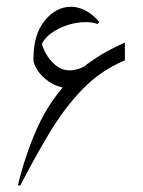

<svg xmlns="http://www.w3.org/2000/svg" viewBox="-20 -561 432 581"><path d="M34.2 0Q56.2 -92.3 92.8 -174.1Q129.4 -255.9 192.6 -321.8Q255.9 -387.7 357.9 -432.1V-378.4Q283.7 -347.2 229 -290.3Q174.3 -233.4 129.9 -159.2Q85.4 -85 41.5 0ZM182.1 -293.9Q151.9 -297.9 129.2 -313.2Q106.4 -328.6 93.8 -347.9Q81.1 -367.2 81.1 -381.8Q81.1 -456.5 115.2 -498.5Q149.4 -540.5 195.3 -540.5Q216.3 -540.5 238 -529.5Q259.8 -518.6 280.3 -494.6L275.4 -488.3Q260.3 -494.1 238.8 -494.1Q212.9 -494.1 184.3 -485.1Q155.8 -476.1 133.1 -459Q110.4 -441.9 102.1 -417L104.5 -439Q106.4 -422.4 117.9 -400.9Q129.4 -379.4 148.2 -363.8Q167 -348.1 191.4 -348.1Q202.6 -348.1 217.3 -352.5Q231.9 -356.9 244.6 -366.7Z"/></svg>

Font: Lateef ExtraLight
Style: Regular
Weight: 200
Designer: SIL International
Foundry: SIL International
Version: Version 4.200